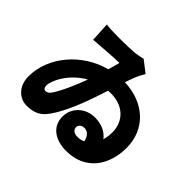

<svg xmlns="http://www.w3.org/2000/svg" viewBox="-184 -1054 1369 1369"><g transform="rotate(45 500.0 -370.0)"><path d="M611 -70C577 -70 557 -90 557 -111C557 -137 579 -151 604 -151C632 -151 660 -133 670 -82C653 -74 633 -70 611 -70ZM261 -165C247 -145 233 -140 219 -140C207 -140 197 -152 197 -172C197 -224 256 -345 377 -412C349 -336 298 -216 261 -165ZM553 -798C532 -792 502 -787 480 -784C418 -779 310 -778 270 -780C253 -780 227 -781 195 -785L203 -639C268 -644 400 -655 452 -655C446 -630 438 -600 428 -567C217 -511 61 -326 61 -129C61 -27 130 29 198 29C268 29 310 8 342 -29C401 -97 461 -239 499 -350C511 -385 523 -422 535 -458C544 -459 553 -459 562 -459C685 -459 767 -384 767 -268C767 -242 763 -215 756 -189C724 -232 672 -257 604 -257C506 -257 435 -185 435 -98C435 5 519 58 626 58C823 58 917 -90 917 -263C917 -451 777 -579 577 -585C585 -608 592 -627 597 -642C609 -675 626 -707 640 -731Z"/></g></svg>

Font: Noto Sans Korean Black
Style: Bold
Weight: 900
Designer: Ryoko NISHIZUKA (kana & ideographs); Paul D. Hunt (Latin, Greek & Cyrillic); Wenlong ZHANG (bopomofo); Sandoll Communica
Foundry: Adobe Systems Incorporated
Version: Version 1.000;PS 1;hotconv 1.0.78;makeotf.lib2.5.61930